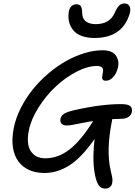

<svg xmlns="http://www.w3.org/2000/svg" viewBox="-20 -1002 792 1123"><path d="M532.2 -779.8Q490.2 -779.8 459 -791.3Q427.7 -802.7 410.4 -823Q393.1 -843.3 385.7 -867.9Q378.4 -892.6 380.9 -920.9Q382.8 -949.7 395.5 -963.4Q408.2 -977.1 426.8 -977.1Q444.8 -977.1 452.6 -965.8Q460.4 -954.6 460.9 -923.8Q461.4 -892.6 482.4 -876.7Q503.4 -860.8 540 -860.8Q620.6 -860.8 649.9 -924.8Q664.6 -957.5 677 -969.7Q689.5 -981.9 707 -981.9Q729.5 -981.9 737.8 -965.1Q746.1 -948.2 738.8 -922.9Q696.3 -779.8 532.2 -779.8ZM371.1 -268.1Q349.6 -268.1 339.8 -279.1Q330.1 -290 334 -308.1Q336.9 -324.2 353 -335.4Q369.1 -346.7 407.2 -356Q567.9 -393.1 688 -393.1Q729.5 -393.1 742.4 -380.9Q755.4 -368.7 751 -346.2Q747.6 -329.6 731.9 -318.4Q716.3 -307.1 689.9 -307.1Q670.4 -307.1 636.2 -305.2Q636.2 -303.7 635.5 -300.3Q634.8 -296.9 634.8 -294.9Q599.6 -120.6 627.9 -2Q635.7 29.8 637.2 42.2Q638.7 54.7 636.2 68.8Q633.3 83.5 622.3 92.3Q611.3 101.1 596.2 101.1Q574.7 101.1 562.5 88.1Q550.3 75.2 541 43.9Q516.6 -43 533.2 -189Q456.1 -79.1 385.7 -34.7Q315.4 9.8 240.2 9.8Q190.9 9.8 152.3 -6.8Q113.8 -23.4 88.6 -56.6Q63.5 -89.8 55.7 -138.7Q47.9 -187.5 60.1 -252Q71.8 -311 101.3 -369.6Q130.9 -428.2 170.9 -478Q210.9 -527.8 261.2 -570.8Q311.5 -613.8 364.5 -643.8Q417.5 -673.8 473.1 -690.9Q528.8 -708 579.1 -708Q634.8 -708 656.2 -679Q677.7 -649.9 670.9 -610.8Q662.1 -572.8 642.3 -551.3Q622.6 -529.8 599.1 -529.8Q583.5 -529.8 579.6 -538.6Q575.7 -547.4 578.4 -560.3Q581.1 -573.2 582.8 -585.9Q584.5 -598.6 576.4 -607.4Q568.4 -616.2 546.9 -616.2Q492.7 -616.2 427.2 -582.3Q361.8 -548.3 305.4 -495.4Q249 -442.4 205.6 -373.8Q162.1 -305.2 148.9 -240.2Q132.8 -161.1 159.7 -118.7Q186.5 -76.2 245.1 -76.2Q320.3 -76.2 386.7 -127.7Q453.1 -179.2 524.9 -293.9Q495.1 -289.6 460.9 -282.7Q426.8 -275.9 405.5 -272Q384.3 -268.1 371.1 -268.1Z"/></svg>

Font: Shantell Sans Normal
Style: Italic
Weight: 400
Italic angle: -11.31°
Designer: Stephen Nixon, Anya Danilova, Shantell Martin
Foundry: Arrow Type
Version: Version 1.006;[559af2be0]